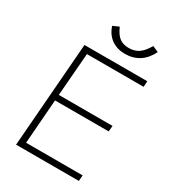

<svg xmlns="http://www.w3.org/2000/svg" viewBox="-214 -1012 1004 1123"><g transform="rotate(30 288.0 -450.5)"><path d="M556 -705 554 -666H171L148 -377H511L507 -338H145L122 -39H504L501 0H77L132 -705ZM216 -883 257 -901Q277 -855 302 -837Q327 -819 364 -819Q402 -819 429.5 -837Q457 -855 484 -901L524 -883Q472 -778 361 -778Q310 -778 271.5 -804.5Q233 -831 216 -883Z"/></g></svg>

Font: Iunito ExtraLight
Style: Italic
Weight: 200
Italic angle: -4.541°
Designer: Vernon Adams
Foundry: Vernon Adams
Version: Version 2.001;November 30, 2019;FontCreator 12.0.0.2547 64-b